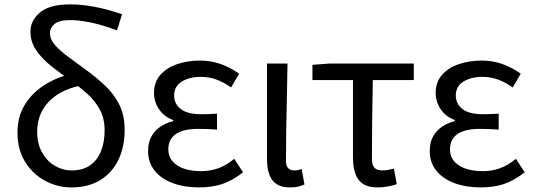

<svg xmlns="http://www.w3.org/2000/svg" viewBox="-20 -829 2401 863"><path d="M300.4 13.4Q239 13.4 183.5 -16Q128 -45.3 93.3 -100.8Q58.6 -156.2 58.6 -233.4Q58.6 -303.8 90.6 -356.7Q122.5 -409.5 175.9 -444.5Q229.4 -479.4 293.8 -495L337.8 -443.5Q248.5 -424.4 197.8 -370.3Q147.1 -316.2 147.1 -236Q147.1 -182.9 169.1 -143.7Q191 -104.5 226.6 -83.7Q262.2 -62.9 302.4 -62.9Q351.7 -62.9 384.5 -85.7Q417.3 -108.4 433.7 -148.9Q450.2 -189.4 450.2 -243.6Q450.2 -296.6 429.1 -335.9Q407.9 -375.2 373.2 -406.6Q338.4 -438 297.6 -466.6Q253.7 -498.1 212 -530.7Q170.3 -563.3 143.6 -601.6Q116.9 -639.8 116.9 -687.2Q116.9 -736.7 159.9 -773Q202.8 -809.3 295.4 -809.3Q346.4 -809.3 403.7 -798.7Q461.1 -788 528.5 -765L505.9 -692.5Q436.9 -718 385.4 -728.4Q333.9 -738.7 294.1 -738.7Q246.6 -738.7 225.5 -721.5Q204.4 -704.2 204.4 -681.8Q204.4 -652.5 226.9 -626.7Q249.4 -600.9 286.4 -573.8Q323.3 -546.8 367.1 -514.6Q413.8 -480.6 453.3 -443.3Q492.7 -406 516.5 -358.1Q540.3 -310.3 540.3 -245Q540.3 -168.1 511.8 -109.8Q483.4 -51.6 430 -19.1Q376.7 13.4 300.4 13.4Z M874.9 13.4Q808 13.4 756 -6.1Q704 -25.6 674.8 -62.4Q645.6 -99.1 645.6 -149.6Q645.6 -188.8 660.7 -215.9Q675.9 -243 701.6 -260Q727.3 -277 758.2 -284.4V-289.4Q716.5 -305.2 694.4 -338.7Q672.2 -372.2 672.2 -410.5Q672.2 -460.1 700.8 -492.5Q729.4 -524.8 776.5 -540.8Q823.5 -556.8 879.4 -556.8Q928.6 -556.8 972.9 -540.9Q1017.3 -524.9 1054.8 -497.6L1018.5 -436Q986.8 -458.9 953.2 -471.2Q919.6 -483.6 882.1 -483.6Q831.9 -483.6 797.3 -462.4Q762.7 -441.2 762.7 -399.5Q762.7 -362.5 792.4 -339Q822 -315.5 887.3 -315.5Q903.5 -315.5 919.7 -316.3Q935.9 -317.2 955.5 -318.2V-246.5Q931.7 -248.5 911.4 -249.1Q891.1 -249.7 870.5 -249.7Q803.9 -249.7 770.3 -226.5Q736.6 -203.3 736.6 -157.8Q736.6 -112.1 776 -86Q815.4 -59.8 884.4 -59.8Q923.7 -59.8 959.5 -72.1Q995.3 -84.5 1033 -115.2L1072.5 -54.4Q1023.6 -16.3 977.6 -1.4Q931.6 13.4 874.9 13.4Z M1283.3 13.4Q1245.9 13.4 1223.5 -1.2Q1201 -15.9 1190.6 -44.1Q1180.1 -72.3 1180.1 -112.4V-543.4H1272.3Q1271.5 -469.8 1269.5 -393.9Q1267.6 -318 1266.5 -244.8Q1265.4 -171.5 1265.4 -105.8Q1265.4 -83.3 1275.6 -73.1Q1285.7 -62.9 1303.4 -62.9Q1311 -62.9 1318.9 -64.4Q1326.8 -65.9 1336 -69.3L1348.4 0.1Q1336.8 5.7 1321.7 9.5Q1306.6 13.4 1283.3 13.4Z M1676.8 13.4Q1635.9 13.4 1611.8 -2.4Q1587.7 -18.1 1577.1 -48.5Q1566.5 -78.8 1566.5 -122.3V-469H1384.4V-537.6L1461.5 -543.4H1839.9V-469H1655.7Q1653.9 -377.1 1652.8 -287.7Q1651.7 -198.3 1651.7 -116.3Q1651.7 -87.6 1663 -75.2Q1674.3 -62.9 1697 -62.9Q1710.5 -62.9 1723.7 -65.2Q1736.9 -67.5 1750.4 -71.3L1763.6 -1.1Q1747.8 4.4 1725.1 8.9Q1702.4 13.4 1676.8 13.4Z M2140.9 13.4Q2074 13.4 2022 -6.1Q1970 -25.6 1940.8 -62.4Q1911.6 -99.1 1911.6 -149.6Q1911.6 -188.8 1926.7 -215.9Q1941.9 -243 1967.6 -260Q1993.3 -277 2024.2 -284.4V-289.4Q1982.5 -305.2 1960.4 -338.7Q1938.2 -372.2 1938.2 -410.5Q1938.2 -460.1 1966.8 -492.5Q1995.4 -524.8 2042.5 -540.8Q2089.5 -556.8 2145.4 -556.8Q2194.6 -556.8 2238.9 -540.9Q2283.3 -524.9 2320.8 -497.6L2284.5 -436Q2252.8 -458.9 2219.2 -471.2Q2185.6 -483.6 2148.1 -483.6Q2097.9 -483.6 2063.3 -462.4Q2028.7 -441.2 2028.7 -399.5Q2028.7 -362.5 2058.4 -339Q2088 -315.5 2153.3 -315.5Q2169.5 -315.5 2185.7 -316.3Q2201.9 -317.2 2221.5 -318.2V-246.5Q2197.7 -248.5 2177.4 -249.1Q2157.1 -249.7 2136.5 -249.7Q2069.9 -249.7 2036.3 -226.5Q2002.6 -203.3 2002.6 -157.8Q2002.6 -112.1 2042 -86Q2081.4 -59.8 2150.4 -59.8Q2189.7 -59.8 2225.5 -72.1Q2261.3 -84.5 2299 -115.2L2338.5 -54.4Q2289.6 -16.3 2243.6 -1.4Q2197.6 13.4 2140.9 13.4Z"/></svg>

Font: Noto Sans KR Thin
Style: Regular
Weight: 100
Designer: Ryoko NISHIZUKA 西塚涼子 (kana, bopomofo & ideographs); Paul D. Hunt (Latin, Greek & Cyrillic); Sandoll Communications 산돌커뮤니
Foundry: Adobe
Version: Version 2.004-H2;hotconv 1.0.118;makeotfexe 2.5.65603